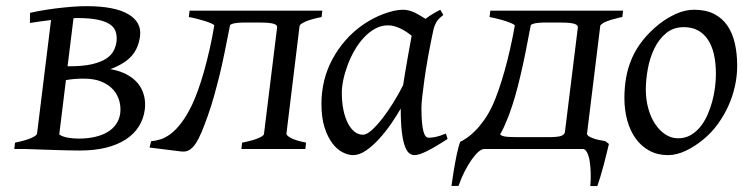

<svg xmlns="http://www.w3.org/2000/svg" viewBox="-20 -489 2465 630"><path d="M236.3 -429.7H228.5Q225.1 -429.7 221.2 -429.2L201.7 -271.5H206.5Q252.4 -271.5 281.7 -278.3Q311 -285.2 328.1 -296.4Q345.2 -307.6 352.8 -322.3Q360.4 -336.9 362.3 -352.5Q364.3 -370.6 359.6 -385Q355 -399.4 340.6 -409.2Q326.2 -418.9 300.8 -424.3Q275.4 -429.7 236.3 -429.7ZM254.9 -231Q236.8 -231 222.9 -229.7Q209 -228.5 196.3 -226.1L174.8 -50.8Q174.8 -49.8 175.3 -46.9Q186.5 -40 203.6 -37.1Q220.7 -34.2 237.8 -34.2Q266.6 -34.2 290.5 -39.6Q314.5 -44.9 332 -55.2Q349.6 -65.4 360.6 -81.1Q371.6 -96.7 374.5 -117.2Q377 -137.2 371.6 -157.5Q366.2 -177.7 352.1 -194.1Q337.9 -210.4 314 -220.7Q290 -231 254.9 -231ZM455.1 -129.4Q451.2 -98.6 435.3 -73.7Q419.4 -48.8 392.3 -31.2Q365.2 -13.7 327.6 -4.4Q290 4.9 241.7 4.9Q227.5 4.9 205.1 4.4Q182.6 3.9 159.2 3.2Q135.7 2.4 114.3 1.7Q92.8 1 80.1 0.5Q67.4 0 66.4 0H26.9L29.3 -21Q63.5 -27.8 82 -35.9Q100.6 -43.9 101.6 -50.8L147.5 -423.3Q128.4 -420.9 110.8 -418.5Q93.3 -416 78.1 -413.6L78.6 -446.8Q95.2 -450.7 117.7 -454.6Q140.1 -458.5 165.5 -461.7Q190.9 -464.8 216.3 -466.8Q241.7 -468.8 263.2 -468.8Q356 -468.8 400.6 -442.6Q445.3 -416.5 439.5 -370.6Q434.6 -331.1 411.9 -305.4Q389.2 -279.8 342.3 -262.2Q372.6 -256.8 395.3 -244.9Q418 -232.9 432.1 -215.8Q446.3 -198.7 452.1 -176.8Q456.1 -162.1 456.1 -146Q456.1 -137.7 455.1 -129.4Z M772 0 774.4 -21Q807.6 -27.3 826.7 -35.2Q845.7 -43 846.2 -49.8L889.2 -398.4Q889.6 -402.3 887.7 -405.3Q885.7 -408.2 879.6 -410.4Q873.5 -412.6 862.1 -413.8Q850.6 -415 833 -415H776.4Q758.8 -414.6 749 -412.6Q739.3 -410.6 734.9 -406.7Q725.6 -359.4 717.3 -318.4Q709 -277.3 700 -240.7Q690.9 -204.1 681.6 -171.4Q672.4 -138.7 661.6 -108.4Q650.9 -78.1 641.4 -55.4Q631.8 -32.7 622.1 -18.1Q612.3 -3.4 601.6 2.9Q592.8 8.3 582 8.3H577.1L470.7 -4.9L476.1 -25.9Q491.2 -26.9 507.3 -32Q523.4 -37.1 540.8 -50.3Q558.1 -63.5 575.4 -86.4Q592.8 -109.4 610.4 -145.5Q619.6 -165 629.6 -192.6Q639.6 -220.2 649.2 -253.9Q658.7 -287.6 667.5 -325.9Q676.3 -364.3 683.1 -405.8Q681.2 -408.7 673.6 -412.1Q666 -415.5 654.8 -419.2Q643.6 -422.9 629.4 -426.5Q615.2 -430.2 599.6 -433.1L602.1 -454.1H1037.6L1035.2 -433.1Q1001 -426.3 982.4 -418.2Q963.9 -410.2 962.9 -403.3L919.9 -50.8Q918.9 -44.9 934.3 -36.4Q949.7 -27.8 984.4 -21L981.9 0Z M1302.7 -209.5Q1306.2 -231.9 1310.3 -256.6Q1314.5 -281.2 1318.4 -303.5Q1322.3 -325.7 1325.7 -343.8Q1329.1 -361.8 1330.6 -371.1V-372.1Q1323.2 -377.9 1314.5 -383.8Q1305.7 -389.6 1295.9 -394.5Q1286.1 -399.4 1275.4 -402.6Q1264.6 -405.8 1252.9 -405.8Q1230.5 -405.8 1210.7 -394.8Q1190.9 -383.8 1174.1 -365.7Q1157.2 -347.7 1143.8 -324.5Q1130.4 -301.3 1121.1 -276.6Q1111.8 -252 1106.7 -228Q1101.6 -204.1 1101.6 -185.1Q1101.6 -153.3 1106.9 -127.9Q1112.3 -102.5 1121.6 -84.5Q1130.9 -66.4 1143.6 -56.6Q1156.2 -46.9 1170.9 -46.9Q1182.6 -46.9 1199.2 -61.5Q1215.8 -76.2 1234.1 -99.6Q1252.4 -123 1270.5 -152.1Q1288.6 -181.2 1302.7 -209.5ZM1409.7 -411.1 1408.7 -410.2Q1405.3 -403.3 1402.8 -394Q1400.4 -384.8 1397.9 -371.1Q1390.6 -335.9 1384 -299.1Q1377.4 -262.2 1372.8 -229.5Q1368.2 -196.8 1365.5 -171.9Q1362.8 -147 1362.8 -136.2Q1362.8 -108.4 1364.5 -89.4Q1366.2 -70.3 1369.1 -58.8Q1372.1 -47.4 1376.5 -42.2Q1380.9 -37.1 1386.7 -37.1Q1396.5 -37.1 1409.9 -39.8Q1423.3 -42.5 1442.9 -50.8L1448.7 -33.2Q1406.2 -5.4 1380.1 7.3Q1354 20 1339.8 20Q1331.1 20 1323 13.9Q1314.9 7.8 1308.6 -9Q1302.2 -25.9 1298.6 -55.7Q1294.9 -85.4 1294.9 -132.8Q1282.2 -110.4 1263.9 -83.7Q1245.6 -57.1 1224.6 -33.9Q1203.6 -10.7 1181.4 4.6Q1159.2 20 1138.7 20Q1122.6 20 1104.2 10.7Q1085.9 1.5 1070.6 -18.8Q1055.2 -39.1 1044.9 -71Q1034.7 -103 1034.7 -148.9Q1034.7 -187.5 1043.7 -224.4Q1052.7 -261.2 1070.8 -294.9Q1088.9 -328.6 1115 -358.2Q1141.1 -387.7 1175.8 -411.1Q1189 -419.9 1204.8 -428.2Q1220.7 -436.5 1237.5 -442.9Q1254.4 -449.2 1271 -453.1Q1287.6 -457 1302.7 -457Q1313 -457 1322.8 -454.3Q1332.5 -451.7 1341.6 -447.3Q1350.6 -442.9 1359.4 -437.5Q1368.2 -432.1 1376 -427.2Q1387.2 -435.5 1399.7 -443.1Q1412.1 -450.7 1424.8 -457L1434.6 -439.9Q1424.8 -432.1 1418.9 -426Q1413.1 -419.9 1409.2 -411.1Z M1648.9 -108.4Q1641.1 -88.9 1634.5 -74.2Q1627.9 -59.6 1621.1 -48.3Q1623.5 -43.9 1634.8 -41.5Q1646 -39.1 1672.4 -39.1H1788.1Q1813 -39.6 1822.3 -43.5Q1831.5 -47.4 1833.5 -54.7L1876 -398.4Q1876.5 -402.3 1874.3 -405.3Q1872.1 -408.2 1866 -410.4Q1859.9 -412.6 1848.6 -413.8Q1837.4 -415 1819.8 -415H1763.2Q1745.6 -414.6 1735.8 -412.6Q1726.1 -410.6 1721.7 -406.7Q1712.9 -359.4 1704.6 -318.4Q1696.3 -277.3 1687.7 -240.7Q1679.2 -204.1 1669.7 -171.4Q1660.2 -138.7 1648.9 -108.4ZM1461.4 121.1Q1462.4 114.3 1464.1 102.5Q1465.8 90.8 1468 76.7Q1470.2 62.5 1472.9 47.6Q1475.6 32.7 1478.5 19Q1481.4 5.4 1484.4 -5.9Q1487.3 -17.1 1489.7 -23.4Q1498 -27.3 1511.2 -36.1Q1524.4 -44.9 1539.1 -59.6Q1553.7 -74.2 1568.8 -95.5Q1584 -116.7 1597.2 -145.5Q1606 -165 1615.7 -192.9Q1625.5 -220.7 1635 -254.2Q1644.5 -287.6 1653.3 -326.2Q1662.1 -364.7 1669.4 -405.8Q1667 -408.7 1659.4 -412.1Q1651.9 -415.5 1640.9 -419.2Q1629.9 -422.9 1615.7 -426.5Q1601.6 -430.2 1586.4 -433.1L1588.9 -454.1H2024.4L2022 -433.1Q2017.6 -432.1 2011.7 -431.2Q2010.7 -430.7 2010.3 -430.7Q2009.8 -430.7 2008.8 -430.2Q2000 -428.2 1991.7 -425.8Q1989.7 -425.3 1986.3 -424.3Q1982.9 -423.8 1979.5 -421.9L1974.6 -420.4Q1963.4 -416.5 1958 -412.6Q1957 -412.1 1955.1 -410.2Q1954.1 -409.7 1953.6 -409.2Q1953.1 -408.7 1952.1 -408.2Q1951.2 -406.7 1949.7 -404.8L1906.2 -50.8Q1906.2 -48.3 1907.7 -45.9Q1911.6 -40.5 1926 -35.2Q1940.4 -29.8 1966.3 -25.9L1978 -16.6Q1975.6 -7.3 1971.2 11.5Q1966.8 30.3 1961.2 51.3Q1955.6 72.3 1949.7 91.8Q1943.8 111.3 1939.9 121.6H1917Q1918.9 98.6 1918.2 77.1Q1917.5 55.7 1914.8 39.1Q1912.1 22.5 1906.7 12Q1901.4 1.5 1894.5 0H1568.4Q1560.5 0 1550 9Q1539.6 18.1 1528.1 34.2Q1516.6 50.3 1505.1 72.5Q1493.7 94.7 1484.4 121.1Z M2329.1 -246.1Q2329.1 -320.8 2301.8 -360.4Q2274.4 -399.9 2224.1 -399.9Q2189 -399.9 2165 -379.6Q2141.1 -359.4 2126.5 -328.6Q2111.8 -297.9 2105.5 -262Q2099.1 -226.1 2099.1 -194.8Q2099.1 -162.1 2107.2 -133.1Q2115.2 -104 2129.6 -82.3Q2144 -60.5 2163.3 -47.9Q2182.6 -35.2 2205.1 -35.2Q2227.5 -35.2 2245.4 -45.2Q2263.2 -55.2 2277.1 -72Q2291 -88.9 2300.8 -110.6Q2310.5 -132.3 2316.9 -155.8Q2323.2 -179.2 2326.2 -202.6Q2329.1 -226.1 2329.1 -246.1ZM2398.9 -272.9Q2398.9 -240.2 2391.6 -206.8Q2384.3 -173.3 2370.1 -141.8Q2356 -110.4 2335.2 -81.8Q2314.5 -53.2 2287.1 -30.8Q2274.4 -20.5 2260.3 -11.2Q2246.1 -2 2231.4 5.1Q2216.8 12.2 2201.7 16.1Q2186.5 20 2171.9 20Q2137.7 20 2111.1 5.6Q2084.5 -8.8 2066.2 -33.9Q2047.9 -59.1 2038.3 -93.5Q2028.8 -127.9 2028.8 -168Q2028.8 -203.1 2034.7 -235.6Q2040.5 -268.1 2053.7 -298.3Q2066.9 -328.6 2088.9 -356.4Q2110.8 -384.3 2143.1 -410.2Q2168 -429.7 2197.8 -443.4Q2227.5 -457 2257.8 -457Q2295.9 -457 2322.8 -443.4Q2349.6 -429.7 2366.5 -405.3Q2383.3 -380.9 2391.1 -347.2Q2398.9 -313.5 2398.9 -272.9Z"/></svg>

Font: Akkhara
Style: Italic
Weight: 400
Italic angle: -7°
Designer: J. Victor Gaultney
Version: Version 1.00 June 13, 2006, initial release